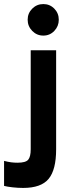

<svg xmlns="http://www.w3.org/2000/svg" viewBox="-87 -729 368 944"><path d="M27 195Q1 195 -25.5 192Q-52 189 -67 185V62Q-48 67 -32.5 69Q-17 71 -1 71Q39 71 51.5 56.5Q64 42 64 5V-482H189V5Q189 106 152 150.5Q115 195 27 195ZM126 -554Q94 -554 71.5 -577Q49 -600 49 -632Q49 -664 71.5 -686.5Q94 -709 126 -709Q158 -709 180 -686.5Q202 -664 202 -632Q202 -600 180 -577Q158 -554 126 -554Z"/></svg>

Font: Zen Kaku Gothic Antique Black
Style: Regular
Weight: 900
Designer: Yoshimichi Ohira
Foundry: Positype
Version: Version 1.001